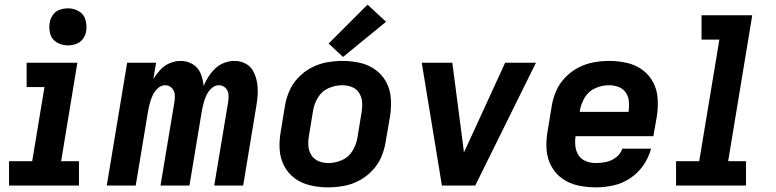

<svg xmlns="http://www.w3.org/2000/svg" viewBox="-20 -801 3352 829"><path d="M19 0H321V-105H244L314 -530H95V-425H172L119 -105H19ZM273 -605Q290 -605 308 -611Q326 -617 337.5 -632.5Q349 -648 352 -666Q356 -691 349 -715.5Q342 -740 320.5 -752.5Q299 -765 273 -765Q256 -765 238 -759Q220 -753 209 -737.5Q198 -722 195 -705Q190 -679 197 -654.5Q204 -630 226 -617.5Q248 -605 273 -605Z M441 0H566L619 -319Q622 -336 626.5 -353.5Q631 -371 638.5 -388Q646 -405 660.5 -419Q675 -433 693 -433Q710 -433 721.5 -421.5Q733 -410 734.5 -393.5Q736 -377 733 -360L673 0H798L851 -319Q854 -336 858.5 -353.5Q863 -371 870.5 -388Q878 -405 892.5 -419Q907 -433 925 -433Q942 -433 953.5 -421.5Q965 -410 966.5 -393.5Q968 -377 965 -360L905 0H1030L1086 -339Q1091 -366 1092.5 -392.5Q1094 -419 1090 -444Q1086 -469 1074.5 -491.5Q1063 -514 1041 -526Q1019 -538 992 -538Q971 -538 949 -530Q927 -522 910 -506Q893 -490 880.5 -470.5Q868 -451 859 -430Q857 -458 846.5 -483.5Q836 -509 812.5 -523.5Q789 -538 760 -538Q737 -538 713.5 -528.5Q690 -519 672.5 -500Q655 -481 642 -460L654 -530H529Z M1396 8Q1429 8 1463 2Q1497 -4 1529 -20.5Q1561 -37 1586.5 -63.5Q1612 -90 1626 -122.5Q1640 -155 1645 -188L1664 -298Q1670 -337 1667.5 -375.5Q1665 -414 1648 -446Q1631 -478 1601.5 -499.5Q1572 -521 1535 -529.5Q1498 -538 1459 -538Q1426 -538 1392 -532Q1358 -526 1326 -509.5Q1294 -493 1268.5 -466.5Q1243 -440 1229 -407.5Q1215 -375 1210 -342L1192 -232Q1185 -193 1187.5 -155Q1190 -117 1207 -84.5Q1224 -52 1253.5 -30.5Q1283 -9 1320.5 -0.5Q1358 8 1396 8ZM1398 -97Q1376 -97 1356 -105Q1336 -113 1324.5 -131Q1313 -149 1311.5 -171Q1310 -193 1314 -215L1332 -325Q1337 -354 1353.5 -381Q1370 -408 1399 -420.5Q1428 -433 1457 -433Q1480 -433 1500 -425Q1520 -417 1531 -399Q1542 -381 1543.5 -359.5Q1545 -338 1541 -315L1523 -205Q1518 -176 1501.5 -149Q1485 -122 1456 -109.5Q1427 -97 1398 -97ZM1461 -555 1647 -707 1567 -781 1399 -613Z M1888 0H2032L2294 -530H2161L1999 -177Q1990 -158 1983 -143Q1981 -158 1979 -177L1933 -530H1801Z M2554 8Q2591 8 2629 -0.5Q2667 -9 2701 -31.5Q2735 -54 2758 -87.5Q2781 -121 2791 -159H2667Q2660 -137 2640.5 -122Q2621 -107 2598.5 -102Q2576 -97 2554 -97Q2531 -97 2511 -104.5Q2491 -112 2479 -129.5Q2467 -147 2464.5 -168.5Q2462 -190 2465 -213H2801L2816 -298Q2822 -337 2819.5 -375.5Q2817 -414 2800 -446Q2783 -478 2753.5 -499.5Q2724 -521 2687 -529.5Q2650 -538 2611 -538Q2578 -538 2544 -532Q2510 -526 2478 -509.5Q2446 -493 2420.5 -466.5Q2395 -440 2381 -407.5Q2367 -375 2362 -342L2344 -232Q2337 -193 2340 -154Q2343 -115 2361 -82.5Q2379 -50 2409 -29Q2439 -8 2476.5 0Q2514 8 2554 8ZM2483 -318 2484 -325Q2489 -354 2505.5 -381Q2522 -408 2551 -420.5Q2580 -433 2609 -433Q2631 -433 2651 -425.5Q2671 -418 2682.5 -400.5Q2694 -383 2695.5 -361.5Q2697 -340 2694 -318Z M2899 0H3201V-105H3124L3228 -735H3009V-630H3086L2999 -105H2899Z"/></svg>

Font: Iosevka Sparkle Oblique
Style: Bold
Weight: 700
Italic angle: -9°
Designer: Belleve Invis
Foundry: Belleve Invis
Version: Version 4.5.0; ttfautohint (v1.8.3)